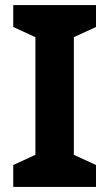

<svg xmlns="http://www.w3.org/2000/svg" viewBox="-20 -734 429 754"><path d="M357 0H32V-86L119 -126V-588L32 -628V-714H357V-628L270 -588V-126L357 -86Z"/></svg>

Font: Noto Sans Sinhala
Style: Regular
Weight: 400
Designer: Jelle Bosma - Monotype Design Team
Foundry: Monotype Imaging Inc.
Version: Version 2.006